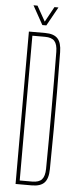

<svg xmlns="http://www.w3.org/2000/svg" viewBox="-62 -971 410 1004"><g transform="rotate(5 143.0 -469.5)"><path d="M60 0V-800H146Q191 -800 211.2 -778.2Q231.5 -756.5 232 -707Q233.5 -597 234 -498.2Q234.5 -399.5 234 -301Q233.5 -202.5 232 -93Q231.5 -43.5 211.2 -21.8Q191 0 145 0ZM80 -20H145Q181 -20 196.2 -37Q211.5 -54 212 -93Q213 -170 213.2 -246.8Q213.5 -323.5 213.5 -400Q213.5 -476.5 213.2 -553.2Q213 -630 212 -707Q211.5 -746 196.5 -763Q181.5 -780 146 -780H80ZM127 -840 72 -939H93L138 -859L182 -939H203L148 -840Z"/></g></svg>

Font: Big Shoulders Thin
Style: Regular
Weight: 100
Designer: Patric King
Foundry: XO Type Co
Version: Version 2.002